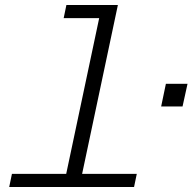

<svg xmlns="http://www.w3.org/2000/svg" viewBox="-20 -752 774 772"><path d="M235 0 390 -732H454L299 0ZM17 0 28 -53H530L519 0ZM236 -679 247 -732H422L411 -679ZM628 -324 647 -415H734L714 -324Z"/></svg>

Font: Azeret Mono Thin ExtraLight
Style: Italic
Weight: 250
Italic angle: -12°
Version: Version 1.002